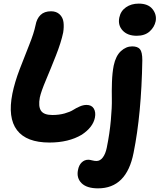

<svg xmlns="http://www.w3.org/2000/svg" viewBox="-20 -781 874 1052"><path d="M729 -585Q678.7 -585 651.9 -614Q625 -643.1 633.8 -685.1Q641.1 -720.7 670.2 -741Q699.2 -761.2 740.2 -761.2Q791.5 -761.2 815.4 -731.4Q839.4 -701.7 833 -665Q826.2 -632.3 799.8 -608.6Q773.4 -585 729 -585ZM251 0Q125 0 73.2 -67.9Q21.5 -135.7 47.9 -268.1Q60.5 -330.1 87.6 -401.1Q114.7 -472.2 140.4 -535.9Q166 -599.6 174.8 -643.1Q181.2 -678.7 202.1 -699Q223.1 -719.2 259.8 -719.2Q289.1 -719.2 306.9 -702.1Q324.7 -685.1 327.9 -659.4Q331.1 -633.8 326.2 -603Q314.9 -548.8 286.6 -477.1Q258.3 -405.3 231.7 -342.3Q205.1 -279.3 198.2 -247.1Q189 -197.8 204.6 -174.3Q220.2 -150.9 267.1 -150.9Q303.7 -150.9 334 -159.4Q364.3 -168 380.6 -178.5Q397 -189 416.5 -197.5Q436 -206.1 454.1 -206.1Q481.9 -206.1 493.9 -186.3Q505.9 -166.5 500 -136.2Q489.3 -83.5 428.2 -43Q356 0 251 0ZM517.1 251Q455.6 251 427 222.7Q398.4 194.3 407.2 150.9Q412.1 124 427.5 109.1Q442.9 94.2 463.9 94.2Q471.7 94.2 484.9 97.7Q498 101.1 508.8 101.1Q528.8 101.1 543.5 81.5Q558.1 62 564.9 28.8Q581.1 -50.8 587.4 -123Q593.8 -195.3 592.8 -238.8Q591.8 -282.2 593.5 -332.3Q595.2 -382.3 603 -421.9Q614.3 -475.1 642.6 -501Q670.9 -526.9 704.1 -526.9Q734.4 -526.9 747.1 -511.2Q759.8 -495.6 759.8 -451.2Q754.9 -156.2 711.9 56.2Q673.8 251 517.1 251Z"/></svg>

Font: Shantell Sans Bouncy
Style: Bold Italic
Weight: 700
Italic angle: -11.31°
Designer: Stephen Nixon, Anya Danilova, Shantell Martin
Foundry: Arrow Type
Version: Version 1.006;[9816181b4]